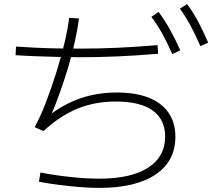

<svg xmlns="http://www.w3.org/2000/svg" viewBox="-20 -875 1040 936"><path d="M820 -611Q795 -668 771 -711Q747 -754 718 -793L753 -817Q785 -774 810 -728.5Q835 -683 859 -630ZM957 -650Q932 -707 908.5 -750.5Q885 -794 857 -833L892 -855Q924 -812 948 -766Q972 -720 995 -667ZM370 -596Q319 -596 262 -597.5Q205 -599 151.5 -601Q98 -603 56 -606L58 -648Q100 -645 152.5 -642.5Q205 -640 261.5 -639Q318 -638 371 -638Q460 -638 551 -642Q642 -646 748 -655L751 -613Q645 -604 552.5 -600Q460 -596 370 -596ZM464 41Q422 41 371 37Q320 33 268.5 26.5Q217 20 170 11L177 -34Q248 -20 325.5 -12Q403 -4 464 -4Q619 -4 702 -57.5Q785 -111 785 -209Q785 -293 724 -336.5Q663 -380 545 -380Q442 -380 357 -345Q272 -310 192 -236L149 -255Q176 -304 202.5 -372.5Q229 -441 253 -517Q277 -593 294 -664Q311 -735 317 -788L365 -785Q359 -737 345.5 -675Q332 -613 312.5 -547.5Q293 -482 270.5 -419.5Q248 -357 226 -307L216 -310Q291 -368 373 -396Q455 -424 550 -424Q641 -424 704.5 -399Q768 -374 801.5 -325.5Q835 -277 835 -208Q835 -89 738 -24Q641 41 464 41Z"/></svg>

Font: M PLUS 2 Light
Style: Regular
Weight: 300
Designer: Coji Morishita
Foundry: UNDERFOREST DESIGN
Version: Version 1.001